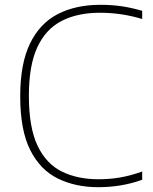

<svg xmlns="http://www.w3.org/2000/svg" viewBox="-20 -769 634 798"><path d="M388.5 9Q294 9 220.8 -26.8Q147.5 -62.5 105.8 -145Q64 -227.5 64 -369Q64 -504.5 104.8 -588.2Q145.5 -672 220.2 -710.5Q295 -749 397 -749Q445 -749 486.8 -742.8Q528.5 -736.5 571 -724V-690Q485.5 -716 395 -716Q302.5 -716 236.5 -682.2Q170.5 -648.5 135.2 -572.8Q100 -497 100 -371Q100 -239 136.2 -163.2Q172.5 -87.5 237.5 -55.8Q302.5 -24 389 -24Q435 -24 477.2 -31Q519.5 -38 571 -56V-22Q486.5 9 388.5 9Z"/></svg>

Font: Encode Sans SmExp Th
Style: Regular
Weight: 100
Width: 6
Designer: Multiple Designers
Foundry: Impallari Type
Version: Version 3.002; ttfautohint (v1.8.3) -l 8 -r 50 -G 200 -x 14 